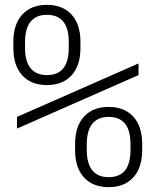

<svg xmlns="http://www.w3.org/2000/svg" viewBox="-20 -760 640 790"><path d="M173 -410Q108 -410 71.5 -450Q35 -490 35 -562V-588Q35 -660 71.5 -700Q108 -740 173 -740Q238 -740 274.5 -700Q311 -660 311 -588V-562Q311 -490 274.5 -450Q238 -410 173 -410ZM173 -451Q218 -451 240.5 -479Q263 -507 263 -564V-586Q263 -643 240.5 -671Q218 -699 173 -699Q129 -699 106 -671Q83 -643 83 -586V-564Q83 -507 106 -479Q129 -451 173 -451ZM427 10Q362 10 325.5 -30Q289 -70 289 -142V-168Q289 -240 325.5 -280Q362 -320 427 -320Q492 -320 528.5 -280Q565 -240 565 -168V-142Q565 -70 528.5 -30Q492 10 427 10ZM427 -31Q472 -31 494.5 -59Q517 -87 517 -144V-166Q517 -223 494.5 -251Q472 -279 427 -279Q383 -279 360 -251Q337 -223 337 -166V-144Q337 -87 360 -59Q383 -31 427 -31ZM50 -231V-279L550 -499V-451Z"/></svg>

Font: M PLUS Code Latin Expanded Light
Style: Regular
Weight: 300
Width: 7
Designer: Coji Morishita
Foundry: UNDERFOREST DESIGN
Version: Version 1.002; ttfautohint (v1.8.3)